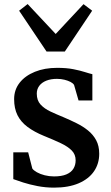

<svg xmlns="http://www.w3.org/2000/svg" viewBox="-20 -892 536 924"><path d="M240 11Q199 11 160.5 3.5Q122 -4 91.5 -13.8Q61 -23.5 44 -30V-159H115.5L135.5 -81Q141.5 -72 157.5 -63Q173.5 -54 195.2 -48.5Q217 -43 240 -43Q276.5 -43 299.5 -52.8Q322.5 -62.5 333.2 -80Q344 -97.5 344 -120.5Q344 -148.5 325.5 -167.5Q307 -186.5 272.8 -202.8Q238.5 -219 191.5 -238Q145 -257 112.8 -281Q80.5 -305 64.2 -337.5Q48 -370 48 -415Q48 -460 74.5 -493.8Q101 -527.5 147.8 -546.5Q194.5 -565.5 255 -565.5Q300 -565.5 333 -559Q366 -552.5 388.5 -545.2Q411 -538 424.5 -535V-408.5H358L336.5 -483Q332 -491 319.8 -497.5Q307.5 -504 290.5 -508.2Q273.5 -512.5 254 -512.5Q225 -512.5 203 -503.8Q181 -495 169 -479Q157 -463 157 -441.5Q157 -409 175.2 -389Q193.5 -369 223 -355.2Q252.5 -341.5 285.5 -328Q317.5 -314.5 348.2 -299.2Q379 -284 403.5 -264.2Q428 -244.5 442.8 -217.2Q457.5 -190 457.5 -152Q457.5 -104.5 432.5 -67.8Q407.5 -31 358.8 -10Q310 11 240 11ZM204 -644 72 -840.5 113 -872.5 248 -728.5 382 -872 423.5 -840.5 292 -644Z"/></svg>

Font: Merriweather 24pt SemiBold
Style: Regular
Weight: 600
Designer: Eben Sorkin
Foundry: Eben Sorkin
Version: Version 2.100